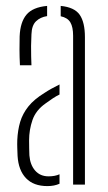

<svg xmlns="http://www.w3.org/2000/svg" viewBox="-20 -625 366 650"><path d="M39.5 -97Q39 -112 38.5 -123.8Q38 -135.5 38.5 -151Q40 -184 48.2 -212Q56.5 -240 76 -264.5Q95.5 -289 131.5 -311Q142 -318 155 -325.2Q168 -332.5 181.5 -339V-305Q171 -300 159.5 -292.5Q148 -285 134.5 -275Q101.5 -252 90 -218.8Q78.5 -185.5 78.5 -150Q78.5 -136 78.8 -122.5Q79 -109 79.5 -99Q82 -67 99 -47.5Q116 -28 144.5 -28Q166 -28 181.5 -35V-3Q164 5 140.5 5Q93.5 5 68 -21.8Q42.5 -48.5 39.5 -97ZM47.5 -404Q46 -433.5 46 -457.2Q46 -481 46.5 -502Q48.5 -550 69.5 -575.2Q90.5 -600.5 139.5 -605V-570.5Q116.5 -567 102 -553Q87.5 -539 86.5 -509Q85.5 -489 85.2 -469.8Q85 -450.5 85.5 -433.8Q86 -417 86.5 -404ZM227.5 0V-504Q227.5 -533.5 218.2 -549.2Q209 -565 185.5 -570V-605Q232 -600.5 249.8 -575Q267.5 -549.5 267.5 -499V0Z"/></svg>

Font: Big Shoulders Stencil Text SC Thin
Style: Regular
Weight: 100
Designer: Patric King
Foundry: XO Type Co
Version: Version 2.001